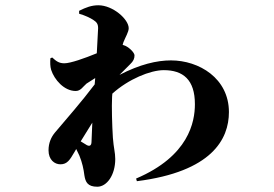

<svg xmlns="http://www.w3.org/2000/svg" viewBox="-20 -641 1040 728"><path d="M308 -324 341 -345 339 -321C290 -256 232 -190 188 -138C174 -121 164 -99 164 -71C164 -35 187 -18 209 -18C235 -18 245 -35 262 -64L269 -76L281 -51C292 -24 297 0 300 24C304 49 312 67 349 67C385 67 417 23 417 -38C417 -63 411 -79 408 -119C405 -168 403 -235 405 -274L406 -286C467 -341 550 -375 601 -375C674 -375 719 -339 719 -246C719 -179 696 -49 496 36L499 46C783 10 848 -113 848 -216C848 -344 735 -412 628 -412C575 -412 510 -397 433 -357L473 -397C486 -409 490 -419 490 -431C490 -440 474 -458 456 -467L445 -471L448 -481C456 -501 468 -520 468 -534C468 -568 408 -621 353 -621C327 -621 306 -613 280 -600V-589C304 -582 322 -573 333 -566C347 -557 352 -550 352 -534L347 -439C301 -420 247 -401 224 -401C204 -401 193 -409 178 -423L171 -420C170 -404 170 -389 174 -376C186 -339 223 -296 267 -296C286 -296 294 -312 308 -324ZM330 -176 327 -104C327 -87 318 -84 304 -94L286 -105Z"/></svg>

Font: Source Han Serif KR Heavy
Style: Regular
Weight: 900
Designer: Ryoko NISHIZUKA 西塚涼子 (kana & ideographs); Frank Grießhammer (Latin, Greek & Cyrillic); Wenlong ZHANG 张文龙 (bopomofo); San
Foundry: Adobe
Version: Version 2.001;hotconv 1.1.0;makeotfexe 2.6.0